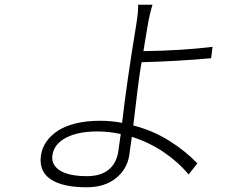

<svg xmlns="http://www.w3.org/2000/svg" viewBox="-20 -759 996 811"><path d="M479.4 -117.9Q483.3 -141.3 490.1 -192.8Q440.3 -203.8 391.7 -203.8Q309.3 -203.8 259.2 -177.4Q209.2 -150.9 201.7 -105.8Q194.6 -63.9 232.4 -39.4Q270.2 -14.9 347.7 -14.9Q403.8 -14.9 437.5 -41.2Q471.2 -67.5 479.4 -117.9ZM578.1 -496.1 573.5 -469.1Q563.9 -410.5 543 -229Q625 -208.1 694.2 -164.8Q763.5 -121.4 813.6 -68.9L776.6 -22Q734.4 -73.5 672.2 -115.8Q610.1 -158 536.9 -181.1Q527 -110.1 525.6 -100.9Q516 -43.3 468.9 -5.7Q421.9 32 345.5 32Q306.8 32 275.2 27Q243.6 22 218.6 11.4Q193.5 0.7 177.6 -15.3Q161.6 -31.2 155.2 -54Q148.8 -76.7 153.4 -105.1Q158.4 -135.3 176 -160.7Q193.5 -186.1 223.5 -206.1Q253.6 -226.2 299.4 -237.6Q345.2 -248.9 402.3 -248.9Q451.7 -248.9 495.7 -240.1Q515.6 -413.4 555.4 -654.1Q565.3 -715.2 563.2 -739H624.3Q620 -727.3 613.6 -699.9Q607.2 -672.6 604.4 -654.1Q601.2 -638.5 594.8 -598Q588.4 -557.5 585.9 -543Q746.4 -545.1 877.8 -561.1L871.8 -513.1Q732.2 -500.4 578.1 -496.1Z"/></svg>

Font: Karasuma Gothic
Style: Light Italic
Weight: 300
Italic angle: 9.39998°
Designer: Rasmus Andersson / Ryoko Nishizuka
Foundry: rsms
Version: Version 1.00